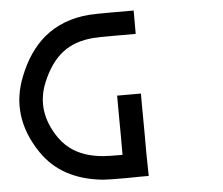

<svg xmlns="http://www.w3.org/2000/svg" viewBox="-56 -870 1104 949"><g transform="rotate(-5 496.5 -396.0)"><path d="M644 14H643H641H633H604Q579 15 531 15Q453 15 419 13Q213 -7 116 -151Q-11 -339 69 -534Q116 -652 196 -719Q288 -795 421 -805Q457 -807 528 -807H635H639H640H641V-691H640H639H635H529Q456 -691 430 -689Q337 -682 276 -634Q215 -586 176 -491Q119 -352 212 -216Q245 -169 289 -144Q346 -110 430 -103Q454 -101 524 -101V-198Q524 -272 523 -333V-378V-390V-395H641V-391V-378V-334Q642 -272 642 -199V-102Z"/></g></svg>

Font: FoundationLogo
Style: Medium
Weight: 500
Version: Version 0.3